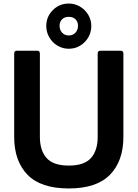

<svg xmlns="http://www.w3.org/2000/svg" viewBox="-20 -1049 777 1083"><path d="M60 -277V-747Q60 -763 76 -763H189Q205 -763 205 -747V-277Q205 -200 243 -157.5Q281 -115 368 -115Q455 -115 493 -157.5Q531 -200 531 -277V-747Q531 -763 547 -763H660Q676 -763 676 -747V-277Q676 -141 600.5 -63.5Q525 14 368 14Q210 14 135 -63.5Q60 -141 60 -277ZM241 -902Q241 -955 278 -992Q315 -1029 368 -1029Q402 -1029 431 -1012Q460 -995 477.5 -966Q495 -937 495 -902Q495 -867 478 -838Q461 -809 432 -791.5Q403 -774 368 -774Q333 -774 304 -791.5Q275 -809 258 -838.5Q241 -868 241 -902ZM420 -904Q420 -926 406 -940Q392 -954 368 -954Q344 -954 330 -940Q316 -926 316 -904Q316 -880 330.5 -864.5Q345 -849 368 -849Q391 -849 405.5 -864.5Q420 -880 420 -904Z"/></svg>

Font: Open Sauce Two
Style: Bold
Weight: 700
Designer: Alfredo Marco Pradil
Foundry: Creative Sauce Fz LLC
Version: Version 1.477